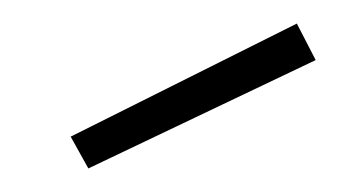

<svg xmlns="http://www.w3.org/2000/svg" viewBox="-20 -752 308 163"><path d="M40 -636 55 -609 248 -701 232 -732Z"/></svg>

Font: TitilliumText22L
Style: 1 wt
Weight: 100
Designer: Campivisivi
Foundry: Campivisivi
Version: 1.000